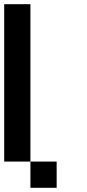

<svg xmlns="http://www.w3.org/2000/svg" viewBox="-20 -895 415 915"><path d="M0 -125V-875H125V-125ZM125 -125H250V0H125Z"/></svg>

Font: Galmuri7 Regular
Style: Regular
Weight: 400
Designer: Lee Minseo (quiple)
Version: Version 2.399;hotconv 1.1.1;makeotfexe 2.6.0 DEVELOPMENT